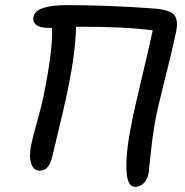

<svg xmlns="http://www.w3.org/2000/svg" viewBox="-20 -739 711 739"><path d="M132.8 -82Q109.4 -82 100.1 -109.4Q90.8 -136.7 100.1 -182.1Q104.5 -204.6 122.8 -270.3Q141.1 -335.9 148.9 -376Q184.1 -550.3 180.2 -631.8H164.1Q132.8 -631.8 118.9 -644Q105 -656.2 108.9 -673.8Q117.2 -719.2 235.8 -719.2Q399.4 -719.2 574.2 -706.1Q630.9 -701.7 648.9 -683.1Q667 -664.6 658.2 -618.2Q647 -563.5 618.2 -448.2Q589.4 -333 583 -301.8Q569.3 -234.4 560.8 -154.8Q552.2 -75.2 551.8 -71.8Q547.9 -49.3 533.9 -34.7Q520 -20 500 -20Q467.3 -20 466.3 -93.5Q465.3 -167 491.2 -288.1Q498 -321.8 527.1 -444.6Q556.2 -567.4 567.9 -622.1Q464.4 -636.2 288.1 -636.2H272.9Q270.5 -538.1 242.2 -398.9Q231 -341.8 181.2 -136.2Q168.9 -82 132.8 -82Z"/></svg>

Font: Shantell Sans Irregular Bouncy
Style: Italic
Weight: 400
Italic angle: -11.31°
Designer: Stephen Nixon, Anya Danilova, Shantell Martin
Foundry: Arrow Type
Version: Version 1.006;[9816181b4]